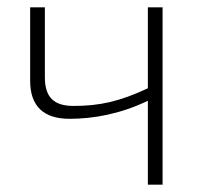

<svg xmlns="http://www.w3.org/2000/svg" viewBox="-20 -502 552 522"><path d="M382 -482V-262C305 -226 251 -214 180 -214C127 -214 102 -237 102 -292V-482H62V-282C62 -213 99 -179 169 -179C234 -179 307 -192 382 -228V0H422V-482Z"/></svg>

Font: Exo 2 Extra Light
Style: Regular
Weight: 250
Designer: Natanael Gama
Version: Version 1.001;PS 001.001;hotconv 1.0.88;makeotf.lib2.5.64775